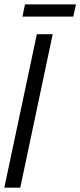

<svg xmlns="http://www.w3.org/2000/svg" viewBox="-20 -873 373 893"><path d="M0 0 151.4 -713.9H225.1L74.2 0ZM84.5 -795.9 96.2 -852.5H333.5L320.8 -795.9Z"/></svg>

Font: Open Sans Condensed
Style: Italic
Weight: 400
Width: 3
Italic angle: -12°
Designer: Monotype Design Team
Foundry: Monotype Imaging Inc.
Version: Version 3.000